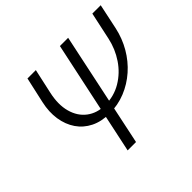

<svg xmlns="http://www.w3.org/2000/svg" viewBox="-154 -848 1038 1038"><g transform="rotate(-45 365.0 -329.0)"><path d="M350 -210Q288 -210 242 -233Q196 -256 168 -297Q140 -338 131.5 -392.5Q123 -447 137 -510L170 -658H234L203 -517Q186 -441 202 -382.5Q218 -324 261 -291.5Q304 -259 365 -259Q433 -259 488.5 -292Q544 -325 581 -380Q618 -435 632 -500L666 -658H730L699 -512Q685 -448 653 -393Q621 -338 574.5 -297Q528 -256 471 -233Q414 -210 350 -210ZM278 0 418 -658H481L342 0Z"/></g></svg>

Font: Ysabeau Infant
Style: Italic
Weight: 400
Italic angle: -12°
Designer: Christian Thalmann (Catharsis Fonts)
Version: Version 2.001;gftools[0.9.30]; featfreeze: ss01,ss02,lnum